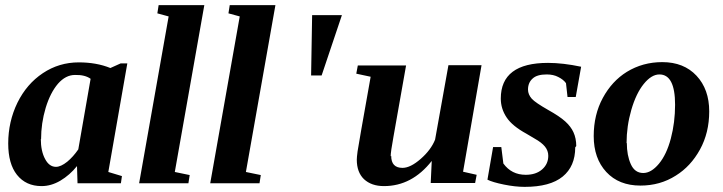

<svg xmlns="http://www.w3.org/2000/svg" viewBox="-20 -714 2816 748"><path d="M402 -44 455 -28 451 0H282L280 -67Q252 -32 215 -10Q179 11 142 11Q81 11 46 -33Q12 -76 12 -155Q12 -240 48 -314Q84 -387 147 -429Q210 -471 287 -471Q356 -471 410 -449L450 -467H476ZM140 -171 139 -173Q139 -125 156 -94Q172 -64 198 -64Q217 -64 242 -84Q265 -103 285 -132L333 -407Q311 -423 272 -422Q236 -422 206 -388Q176 -353 158 -294Q140 -234 140 -171Z M661 -44 719 -32 714 0H522L637 -650L593 -662L598 -694H776Z M938 -44 996 -32 991 0H799L914 -650L870 -662L875 -694H1053Z M1196 -655H1312L1233 -420H1192Z M1502 -105 1504 -107Q1504 -60 1548 -60Q1579 -60 1619 -95Q1659 -130 1675 -170L1727 -460H1856L1784 -45L1837 -33L1831 -1H1658L1662 -87Q1585 11 1476 11Q1427 11 1398 -16Q1370 -43 1370 -92Q1370 -101 1373 -124Q1376 -146 1424 -415L1368 -427L1374 -459H1562L1513 -182Q1502 -122 1502 -105Z M2225 -145 2221 -140Q2221 -66 2172 -26Q2123 14 2024 14Q1987 14 1943 5Q1899 -4 1879 -14L1901 -141H1933L1941 -77Q1973 -33 2028 -33Q2068 -33 2092 -54Q2116 -75 2116 -107Q2116 -127 2103 -143Q2090 -159 2063 -174L2031 -193Q1976 -223 1954 -256Q1931 -290 1931 -330Q1931 -469 2115 -469Q2173 -469 2244 -454L2223 -336H2191L2185 -390Q2175 -404 2155 -414Q2136 -424 2110 -424Q2072 -424 2055 -408Q2037 -392 2037 -365Q2037 -346 2052 -329Q2066 -314 2115 -286Q2160 -261 2182 -241Q2204 -221 2214 -199Q2225 -175 2225 -145Z M2421 -156 2422 -157Q2422 -109 2437.5 -74.5Q2453 -40 2486 -40Q2517 -40 2547 -76Q2577 -112 2593.5 -174.5Q2610 -237 2610 -306Q2610 -424 2549 -424Q2518 -424 2488 -387Q2458 -350 2439.5 -286Q2421 -222 2421 -156ZM2560 -472Q2644 -472 2693.5 -419Q2743 -366 2743 -280Q2743 -197 2707 -131.5Q2671 -66 2613 -30Q2552 9 2475 9Q2391 9 2342 -44Q2293 -97 2293 -184Q2293 -267 2328.5 -332.5Q2364 -398 2422 -434Q2484 -472 2560 -472Z"/></svg>

Font: Libra Serif Modern
Style: Bold Italic
Weight: 700
Italic angle: -12°
Designer: Stefan Peev, Context Ltd
Foundry: Stefan Peev, Context Ltd
Version: Version 1.000